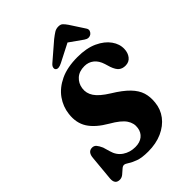

<svg xmlns="http://www.w3.org/2000/svg" viewBox="-266 -1059 1195 1195"><g transform="rotate(-45 332.0 -461.0)"><path d="M317.5 13Q262 13 229.8 1Q197.5 -11 179.8 -23.2Q162 -35.5 151 -35.5Q140 -35.5 127.5 -23.5Q115 -11.5 100.2 0.2Q85.5 12 68.5 12Q27.5 12 30.5 -36L45.5 -197.5Q48.5 -252 87.5 -252Q104.5 -252 115.2 -239.5Q126 -227 136.5 -203L149.5 -158.5Q162 -112 198 -87.8Q234 -63.5 281 -63.5Q321 -63.5 345.5 -83.2Q370 -103 375 -136Q381.5 -174.5 358.2 -209Q335 -243.5 268.5 -281.5Q191 -326.5 158 -378.2Q125 -430 133.5 -501.5Q140 -559.5 174.2 -608Q208.5 -656.5 270.2 -685.8Q332 -715 422 -715Q501 -715 555.5 -689.8Q610 -664.5 638 -625Q666 -585.5 664 -543Q663 -510.5 645.2 -487.8Q627.5 -465 595.5 -465Q569.5 -465 552.5 -478.5Q535.5 -492 523 -527L512 -563Q499.5 -603 473.5 -623.8Q447.5 -644.5 412 -644.5Q366 -644.5 338.5 -619.5Q311 -594.5 305.5 -556.5Q299.5 -517 322.8 -482Q346 -447 409 -408Q474.5 -368 509.8 -331.5Q545 -295 556.8 -256.8Q568.5 -218.5 563.5 -173Q558.5 -119 526.5 -77Q494.5 -35 440.8 -11Q387 13 317.5 13ZM322 -761Q286 -742.5 272 -758Q266.5 -764 268.8 -775.8Q271 -787.5 287 -800.5L398.5 -896.5Q419.5 -913 435.5 -923.2Q451.5 -933.5 472 -933.5Q492 -933.5 502.2 -923.2Q512.5 -913 524 -896.5L586.5 -800.5Q595 -787.5 590.8 -775.8Q586.5 -764 578 -758Q555 -742.5 529 -761L442 -822.5Z"/></g></svg>

Font: Fraunces 9pt S050
Style: Bold Italic
Weight: 700
Italic angle: -16°
Version: Version 1.000; ttfautohint (v1.8.3)